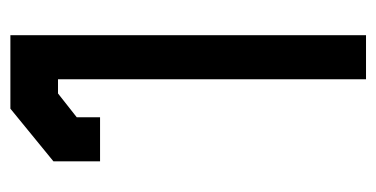

<svg xmlns="http://www.w3.org/2000/svg" viewBox="-202 -540 742 379"><g transform="rotate(-90 169.5 -351.0)"><path d="M202 0V-608H174L127 -571V-525H40V-617L144 -702H289V0Z"/></g></svg>

Font: Turret Road
Style: Bold
Weight: 700
Designer: Noponies
Foundry: Noponies
Version: Version 1.001; ttfautohint (v1.8)